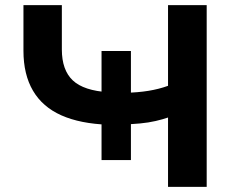

<svg xmlns="http://www.w3.org/2000/svg" viewBox="-20 -725 928 745"><path d="M632 0V-269Q612 -262 584 -255.5Q556 -249 523.5 -246Q491 -243 456 -242L488 -261V-104H374V-261L400 -241Q291 -245 218 -277.5Q145 -310 108 -373Q71 -436 71 -528V-705H220V-533Q220 -453 262.5 -413Q305 -373 402 -367L374 -354V-527H488V-354L468 -365Q515 -366 555.5 -372.5Q596 -379 632 -392V-705H782V0Z"/></svg>

Font: Nunito Sans 10pt Expanded
Style: Bold
Weight: 700
Width: 7
Designer: Vernon Adams
Foundry: Vernon Adams
Version: Version 3.101;gftools[0.9.27]